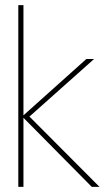

<svg xmlns="http://www.w3.org/2000/svg" viewBox="-20 -725 415 745"><path d="M336 0 66 -273 315 -496H345L89 -268V-278L366 0ZM51 0V-705H71V0Z"/></svg>

Font: DM Sans 36pt Thin
Style: Regular
Weight: 250
Designer: Colophon Foundry, Jonny Pinhorn
Foundry: Colophon Foundry
Version: Version 4.004;gftools[0.9.30]